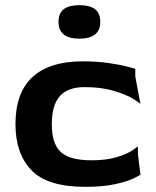

<svg xmlns="http://www.w3.org/2000/svg" viewBox="-20 -715 605 745"><path d="M515 -118 525 -38Q525 -36 500 -23.5Q475 -11 427 -0.5Q379 10 311 10Q164 10 102 -54.5Q40 -119 40 -233Q40 -355 106 -416Q172 -477 301 -477Q355 -477 400.5 -470.5Q446 -464 472 -457Q498 -450 505 -448V-418L525 -311Q525 -314 497.5 -331Q470 -348 421.5 -362.5Q373 -377 308 -377Q243 -377 212 -342Q181 -307 181 -232Q181 -157 216 -125Q251 -93 335 -93Q392 -93 432 -105Q472 -117 493.5 -131.5Q515 -146 515 -148ZM369 -630Q369 -664 348.5 -679.5Q328 -695 288 -695Q248 -695 227.5 -679.5Q207 -664 207 -630Q207 -565 288 -565Q369 -565 369 -630Z"/></svg>

Font: Red Rose Bold
Style: Regular
Weight: 700
Designer: jaikishan Patel
Version: Version 1.000